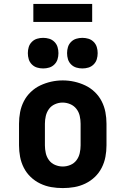

<svg xmlns="http://www.w3.org/2000/svg" viewBox="-20 -951 640 979"><path d="M300 8Q270 8 241 3Q212 -2 185 -15Q158 -28 136.5 -48.5Q115 -69 101.5 -95.5Q88 -122 82.5 -151Q77 -180 77 -210V-320Q77 -350 82.5 -379Q88 -408 101.5 -434.5Q115 -461 137 -482Q159 -503 185.5 -515.5Q212 -528 241 -534.5Q270 -541 300 -541Q330 -541 359 -534.5Q388 -528 414.5 -515.5Q441 -503 463 -482Q485 -461 498.5 -434.5Q512 -408 517.5 -379Q523 -350 523 -320V-210Q523 -180 517.5 -151Q512 -122 498.5 -95.5Q485 -69 463.5 -48.5Q442 -28 415 -15Q388 -2 359 3Q330 8 300 8ZM300 -102Q320 -102 339 -110Q358 -118 370 -134Q382 -150 386.5 -170Q391 -190 391 -210V-320Q391 -340 386.5 -360Q382 -380 369.5 -396Q357 -412 338 -420Q319 -428 299 -428Q279 -428 260 -419.5Q241 -411 229.5 -395Q218 -379 213.5 -359.5Q209 -340 209 -320V-210Q209 -190 213.5 -170Q218 -150 230 -134Q242 -118 261 -110Q280 -102 300 -102ZM400 -602Q384 -602 369 -606.5Q354 -611 342.5 -622.5Q331 -634 326.5 -649Q322 -664 322 -680Q322 -696 326.5 -711Q331 -726 342.5 -737.5Q354 -749 369 -753.5Q384 -758 400 -758Q416 -758 431 -753.5Q446 -749 457.5 -737.5Q469 -726 473.5 -711Q478 -696 478 -680Q478 -664 473.5 -649Q469 -634 457.5 -622.5Q446 -611 431 -606.5Q416 -602 400 -602ZM200 -602Q184 -602 169 -606.5Q154 -611 142.5 -622.5Q131 -634 126.5 -649Q122 -664 122 -680Q122 -696 126.5 -711Q131 -726 142.5 -737.5Q154 -749 169 -753.5Q184 -758 200 -758Q216 -758 231 -753.5Q246 -749 257.5 -737.5Q269 -726 273.5 -711Q278 -696 278 -680Q278 -664 273.5 -649Q269 -634 257.5 -622.5Q246 -611 231 -606.5Q216 -602 200 -602ZM150 -839V-931H450V-839Z"/></svg>

Font: Iosevka Curly Slab XBdEx
Style: Regular
Weight: 800
Width: 7
Monospace: yes
Designer: Belleve Invis
Foundry: Belleve Invis
Version: Version 11.0.0; ttfautohint (v1.8.3)